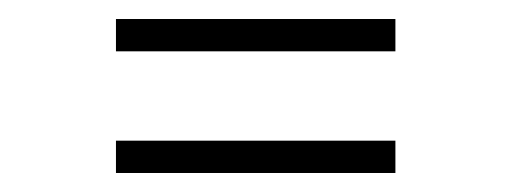

<svg xmlns="http://www.w3.org/2000/svg" viewBox="-20 -396 540 202"><path d="M102 -342V-376H396V-342ZM102 -214V-248H396V-214Z"/></svg>

Font: Xanh Mono
Style: Regular
Weight: 400
Monospace: yes
Designer: Lam Bao, Duy Dao
Foundry: Yellow Type Foundry
Version: Version 3.101; ttfautohint (v1.8.3)